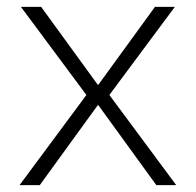

<svg xmlns="http://www.w3.org/2000/svg" viewBox="-20 -540 571 560"><path d="M37 0 232 -263 41 -520H100L265 -293H267L432 -520H490L299 -263L494 0H436L267 -233H265L96 0Z"/></svg>

Font: M PLUS 2 Thin Light
Style: Regular
Weight: 300
Version: Version 1.001